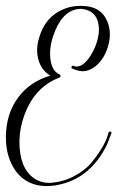

<svg xmlns="http://www.w3.org/2000/svg" viewBox="-20 -581 399 652"><path d="M354 -135Q358 -133 359 -130Q359 -130 343 -89Q286 26 176 47Q171 48 166 49Q146 51 137 51Q72 50 35 2Q0 -46 0 -114V-119Q2 -218 68 -279Q104 -311 151 -324Q108 -350 106 -409Q106 -432 113 -453Q133 -524 196 -550Q222 -561 251 -561H254H257Q323 -561 345 -507Q353 -487 353 -465Q353 -447 349 -432Q337 -382 303 -355Q282 -339 261 -339Q242 -340 224 -349Q222 -352 222 -353Q224 -357 227 -358H229Q234 -355 240 -355Q268 -355 295 -405Q316 -445 316 -483Q314 -545 256 -551Q198 -551 167 -476Q163 -466 160 -457Q150 -427 150 -398Q151 -341 183 -328Q185 -326 186 -323Q185 -320 183 -318Q97 -286 62 -188Q47 -146 46 -104V-99Q46 -11 95 24Q118 40 147 40H153Q197 36 233 16.5Q269 -3 289.5 -27.5Q310 -52 324.5 -76Q339 -100 344 -116L349 -132Q351 -134 354 -135Z"/></svg>

Font: Maria
Style: Christmas
Weight: 400
Designer: Muhammad Yoni
Version: Version 001.000